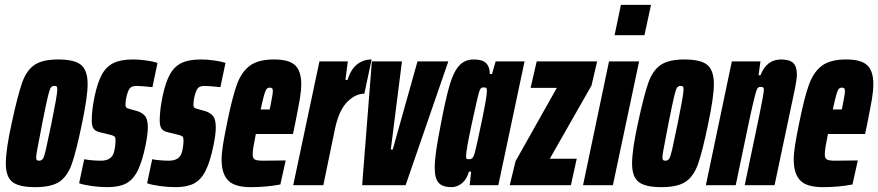

<svg xmlns="http://www.w3.org/2000/svg" viewBox="-20 -763 3618 791"><path d="M4 -89Q4 -146 28 -255Q53 -371 71 -422Q89 -473 122 -495.5Q155 -518 220 -518Q287 -518 314 -495.5Q341 -473 341 -416Q341 -365 318 -255Q294 -139 276 -88Q258 -37 225 -14.5Q192 8 125 8Q58 8 31 -13.5Q4 -35 4 -89ZM192 -255Q203 -309 209.5 -345.5Q216 -382 216 -394Q216 -404 213.5 -406.5Q211 -409 204 -409Q194 -409 189 -401.5Q184 -394 177 -364.5Q170 -335 154 -255L143 -197Q129 -127 129 -116Q129 -106 132 -103.5Q135 -101 141 -101Q151 -101 156.5 -108.5Q162 -116 169 -146.5Q176 -177 192 -255Z M306 -8 327 -107Q342 -104 361 -102.5Q380 -101 396 -101Q441 -101 450 -138Q456 -162 456 -185Q456 -197 452 -200.5Q448 -204 437 -207L392 -218Q374 -222 366 -232.5Q358 -243 358 -267Q358 -310 370 -367Q382 -424 400 -456.5Q418 -489 448 -503.5Q478 -518 528 -518Q553 -518 582 -514Q611 -510 629 -504L608 -404Q558 -409 543 -409Q525 -409 517 -401.5Q509 -394 503 -372Q497 -350 497 -331Q497 -322 501.5 -319Q506 -316 514 -314L543 -306Q564 -300 576.5 -286.5Q589 -273 589 -238Q589 -211 580 -166Q566 -97 547 -59.5Q528 -22 499 -7Q470 8 423 8Q392 8 359 3.5Q326 -1 306 -8Z M586 -8 607 -107Q622 -104 641 -102.5Q660 -101 676 -101Q721 -101 730 -138Q736 -162 736 -185Q736 -197 732 -200.5Q728 -204 717 -207L672 -218Q654 -222 646 -232.5Q638 -243 638 -267Q638 -310 650 -367Q662 -424 680 -456.5Q698 -489 728 -503.5Q758 -518 808 -518Q833 -518 862 -514Q891 -510 909 -504L888 -404Q838 -409 823 -409Q805 -409 797 -401.5Q789 -394 783 -372Q777 -350 777 -331Q777 -322 781.5 -319Q786 -316 794 -314L823 -306Q844 -300 856.5 -286.5Q869 -273 869 -238Q869 -211 860 -166Q846 -97 827 -59.5Q808 -22 779 -7Q750 8 703 8Q672 8 639 3.5Q606 -1 586 -8Z M893 -105Q893 -131 898.5 -165.5Q904 -200 915 -254Q937 -363 956 -415Q975 -467 1009.5 -492.5Q1044 -518 1109 -518Q1171 -518 1196 -494Q1221 -470 1221 -417Q1221 -390 1215.5 -357Q1210 -324 1196 -254L1187 -211H1034Q1028 -182 1024.5 -161Q1021 -140 1021 -127Q1021 -110 1030.5 -105.5Q1040 -101 1062 -101L1157 -102L1135 -3Q1078 8 1013 8Q946 8 919.5 -20Q893 -48 893 -105ZM1091 -312 1094 -326Q1104 -375 1104 -388Q1104 -396 1101 -399Q1098 -402 1091 -402Q1084 -402 1079 -397Q1074 -392 1068.5 -373Q1063 -354 1054 -312Z M1296 -510H1413L1403 -434H1412Q1426 -479 1452 -498.5Q1478 -518 1511 -518L1481 -377Q1444 -377 1410 -342.5Q1376 -308 1360 -232L1312 0H1188Z M1472 0 1512 -510H1636L1590 -147H1598L1700 -510H1827L1651 0Z M1771 -72Q1771 -101 1777 -143Q1783 -185 1797 -256Q1817 -361 1833 -414.5Q1849 -468 1872 -493Q1895 -518 1932 -518Q1968 -518 1983 -502.5Q1998 -487 1998 -458H2007L2022 -510H2141L2033 0H1915L1921 -56H1912Q1903 -24 1883 -8Q1863 8 1840 8Q1804 8 1787.5 -9.5Q1771 -27 1771 -72ZM1937 -137Q1946 -173 1966 -269.5Q1986 -366 1986 -389Q1986 -399 1982.5 -401Q1979 -403 1972 -403Q1963 -403 1958.5 -395.5Q1954 -388 1945.5 -352Q1937 -316 1924 -255Q1900 -144 1900 -119Q1900 -111 1902.5 -109Q1905 -107 1912 -107Q1921 -107 1926.5 -112.5Q1932 -118 1937 -137Z M2080 0 2104 -99 2274 -401H2166L2191 -510H2440L2417 -411L2245 -109H2356L2332 0Z M2512 -618 2538 -743H2662L2635 -618ZM2382 0 2489 -510H2613L2505 0Z M2584 -89Q2584 -146 2608 -255Q2633 -371 2651 -422Q2669 -473 2702 -495.5Q2735 -518 2800 -518Q2867 -518 2894 -495.5Q2921 -473 2921 -416Q2921 -365 2898 -255Q2874 -139 2856 -88Q2838 -37 2805 -14.5Q2772 8 2705 8Q2638 8 2611 -13.5Q2584 -35 2584 -89ZM2772 -255Q2783 -309 2789.5 -345.5Q2796 -382 2796 -394Q2796 -404 2793.5 -406.5Q2791 -409 2784 -409Q2774 -409 2769 -401.5Q2764 -394 2757 -364.5Q2750 -335 2734 -255L2723 -197Q2709 -127 2709 -116Q2709 -106 2712 -103.5Q2715 -101 2721 -101Q2731 -101 2736.5 -108.5Q2742 -116 2749 -146.5Q2756 -177 2772 -255Z M2995 -510H3113L3105 -453H3113Q3138 -518 3198 -518Q3233 -518 3248 -503.5Q3263 -489 3263 -455Q3263 -434 3250 -374L3171 0H3048L3107 -282Q3126 -373 3127 -394Q3127 -401 3123.5 -403Q3120 -405 3112 -405Q3104 -405 3099.5 -397Q3095 -389 3085.5 -350Q3076 -311 3062 -244L3011 0H2888Z M3250 -105Q3250 -131 3255.5 -165.5Q3261 -200 3272 -254Q3294 -363 3313 -415Q3332 -467 3366.5 -492.5Q3401 -518 3466 -518Q3528 -518 3553 -494Q3578 -470 3578 -417Q3578 -390 3572.5 -357Q3567 -324 3553 -254L3544 -211H3391Q3385 -182 3381.5 -161Q3378 -140 3378 -127Q3378 -110 3387.5 -105.5Q3397 -101 3419 -101L3514 -102L3492 -3Q3435 8 3370 8Q3303 8 3276.5 -20Q3250 -48 3250 -105ZM3448 -312 3451 -326Q3461 -375 3461 -388Q3461 -396 3458 -399Q3455 -402 3448 -402Q3441 -402 3436 -397Q3431 -392 3425.5 -373Q3420 -354 3411 -312Z"/></svg>

Font: Saira Ultra Condensed Black
Style: Italic
Weight: 900
Width: 1
Italic angle: -12°
Designer: Hector Gatti with collaboration of the Omnibus-Type team
Foundry: Omnibus-Type
Version: Version 1.001; ttfautohint (v1.8)